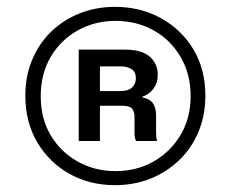

<svg xmlns="http://www.w3.org/2000/svg" viewBox="-20 -758 674 561"><path d="M316 -217Q242 -217 183 -250Q124 -283 89 -342Q54 -401 54 -478Q54 -536 74 -583.5Q94 -631 129.5 -665.5Q165 -700 213 -719Q261 -738 316 -738Q390 -738 450 -705Q510 -672 545 -614Q580 -556 580 -478Q580 -421 560 -373Q540 -325 503.5 -290Q467 -255 419.5 -236Q372 -217 316 -217ZM317 -258Q379 -258 428.5 -286Q478 -314 507.5 -363.5Q537 -413 537 -477Q537 -542 507.5 -592Q478 -642 428.5 -669.5Q379 -697 317 -697Q257 -697 207 -669Q157 -641 128 -591.5Q99 -542 99 -477Q99 -412 128 -363Q157 -314 207 -286Q257 -258 317 -258ZM210 -346V-613H345Q394 -613 417.5 -592.5Q441 -572 441 -539Q441 -516 428.5 -499Q416 -482 395 -475V-474Q418 -469 427 -456Q436 -443 436 -421V-374Q436 -369 436.5 -361Q437 -353 439 -346H378Q375 -351 374 -356.5Q373 -362 373 -376V-416Q373 -432 366 -440.5Q359 -449 338 -449H261V-492H332Q355 -492 366 -502.5Q377 -513 377 -529Q377 -548 364.5 -556Q352 -564 332 -564H272V-346Z"/></svg>

Font: Mona Sans ExtraLight SemiBold
Style: Regular
Weight: 600
Version: Version 2.000